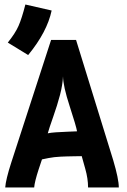

<svg xmlns="http://www.w3.org/2000/svg" viewBox="-20 -822 558 842"><path d="M14.2 -635.3Q46.9 -675.8 61.3 -708.5Q75.7 -741.2 91.3 -802.2L206.5 -775.9Q186.5 -681.6 103.5 -580.6ZM317.9 -246.1Q314 -269 285.4 -356.7Q256.8 -444.3 256.3 -487.3Q254.9 -450.7 243.2 -405.8Q231.4 -360.8 213.1 -309.1Q194.8 -257.3 189.5 -237.3Q202.6 -240.2 224.1 -241.7Q245.6 -243.2 275.9 -244.4Q306.2 -245.6 317.9 -246.1ZM204.1 -647H313.5L476.6 -119.1Q501 -36.6 501 0H366.2Q366.2 -38.6 354 -81.5L338.4 -137.2Q327.1 -137.2 304.4 -136.7Q281.7 -136.2 272.5 -136Q263.2 -135.7 246.1 -135Q229 -134.3 218.3 -132.8Q207.5 -131.3 192.9 -128.9Q178.2 -126.5 164.1 -123L149.4 -79.1Q131.8 -24.9 129.9 0H2.9Q5.4 -34.7 29.3 -108.9Z"/></svg>

Font: Fantasque Sans Mono
Style: Bold
Weight: 700
Monospace: yes
Designer: Jany Belluz
Version: Version 1.8.0 ; ttfautohint (v1.8.2)